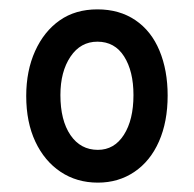

<svg xmlns="http://www.w3.org/2000/svg" viewBox="-20 -701 415 410"><path d="M189 -311Q144 -311 109.5 -334Q75 -357 55.5 -398.5Q36 -440 36 -496Q36 -550 55 -592Q74 -634 107.5 -657.5Q141 -681 188 -681Q235 -681 269 -658Q303 -635 320.5 -593Q338 -551 338 -497Q338 -441 319.5 -399Q301 -357 267 -334Q233 -311 189 -311ZM189 -381Q224 -381 244.5 -413Q265 -445 265 -498Q265 -549 245 -580.5Q225 -612 188 -612Q152 -612 130.5 -580Q109 -548 109 -498Q109 -444 130.5 -412.5Q152 -381 189 -381Z"/></svg>

Font: Fredoka Condensed
Style: Regular
Weight: 400
Width: 3
Designer: Ben Nathan
Foundry: Milena B. Brandão, Ben Nathan
Version: Version 2.001